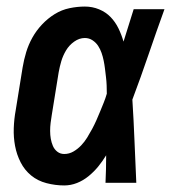

<svg xmlns="http://www.w3.org/2000/svg" viewBox="-20 -558 540 586"><path d="M176 8Q149 8 122 1Q95 -6 75 -22.5Q55 -39 43 -62.5Q31 -86 26 -112.5Q21 -139 22 -167Q23 -195 28 -222L49 -352Q53 -376 60 -399Q67 -422 79 -443.5Q91 -465 108.5 -483.5Q126 -502 147 -515Q168 -528 192 -533Q216 -538 239 -538Q262 -538 282.5 -529.5Q303 -521 317.5 -506Q332 -491 341.5 -471.5Q351 -452 357 -431Q365 -456 372.5 -480.5Q380 -505 388 -530H482Q457 -461 433.5 -392Q410 -323 384 -254Q388 -191 390.5 -127.5Q393 -64 396 0H302Q303 -21 303.5 -42Q304 -63 304 -84Q293 -66 280 -50Q267 -34 250.5 -20.5Q234 -7 215 0.5Q196 8 176 8ZM176 -88Q191 -88 204 -95.5Q217 -103 227.5 -114Q238 -125 246 -138Q254 -151 261 -164Q268 -177 274 -190.5Q280 -204 285.5 -217.5Q291 -231 296.5 -244.5Q302 -258 306 -272Q306 -285 305.5 -297.5Q305 -310 303.5 -322.5Q302 -335 300.5 -347.5Q299 -360 296.5 -372.5Q294 -385 290 -396.5Q286 -408 279.5 -418Q273 -428 262.5 -435Q252 -442 239 -442Q222 -442 206.5 -431Q191 -420 181.5 -404Q172 -388 167 -371Q162 -354 159 -337L138 -207Q136 -195 134.5 -183Q133 -171 133 -158.5Q133 -146 135 -134.5Q137 -123 141.5 -112.5Q146 -102 155 -95Q164 -88 176 -88Z"/></svg>

Font: Iosevka Slab Oblique
Style: Bold
Weight: 700
Italic angle: -9°
Monospace: yes
Designer: Belleve Invis
Foundry: Belleve Invis
Version: Version 11.1.1; ttfautohint (v1.8.3)